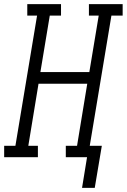

<svg xmlns="http://www.w3.org/2000/svg" viewBox="-50 -755 609 922"><path d="M344 147 368 0H266V-55H320L369 -353H135L86 -55H132V0H-30V-55H24L128 -680H81V-735H243V-680H189L144 -409H379L424 -680H377V-735H539V-680H485L381 -55H439L405 147Z"/></svg>

Font: Iosevka Slab Light
Style: Italic
Weight: 300
Italic angle: -9°
Monospace: yes
Designer: Belleve Invis
Foundry: Belleve Invis
Version: Version 11.1.1; ttfautohint (v1.8.3)